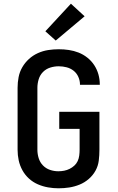

<svg xmlns="http://www.w3.org/2000/svg" viewBox="-20 -1009 640 1037"><path d="M296 8Q268 8 239.5 3Q211 -2 184.5 -13.5Q158 -25 136.5 -44.5Q115 -64 101 -89.5Q87 -115 81 -143Q75 -171 75 -200V-535Q75 -564 80.5 -592.5Q86 -621 100.5 -646Q115 -671 136.5 -690.5Q158 -710 184.5 -722Q211 -734 239.5 -738.5Q268 -743 297 -743Q325 -743 352 -739Q379 -735 404.5 -725Q430 -715 452 -697.5Q474 -680 489 -657Q504 -634 511.5 -607.5Q519 -581 519 -553Q519 -553 519 -552.5Q519 -552 519 -551H412Q412 -552 412 -552Q412 -552 412 -552Q412 -574 403 -594Q394 -614 377.5 -627Q361 -640 340 -645.5Q319 -651 297 -651Q274 -651 251.5 -644Q229 -637 212.5 -620.5Q196 -604 189 -581Q182 -558 182 -535V-200Q182 -177 189 -154.5Q196 -132 212 -115.5Q228 -99 250 -91.5Q272 -84 295 -84Q311 -84 326.5 -87Q342 -90 356 -97Q370 -104 381.5 -114.5Q393 -125 399.5 -139Q406 -153 408 -169Q410 -185 410 -200V-313H300V-405H517V-200Q517 -171 513.5 -142Q510 -113 496 -87.5Q482 -62 459.5 -42.5Q437 -23 410 -12Q383 -1 354.5 3.5Q326 8 296 8ZM281 -790 225 -840 363 -989 437 -921Z"/></svg>

Font: Zed Mono Semibold Extended
Style: Regular
Weight: 600
Width: 7
Monospace: yes
Designer: Belleve Invis
Foundry: Belleve Invis
Version: Version 1.0.0; ttfautohint (v1.8.4)